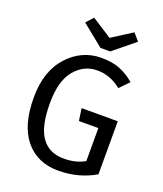

<svg xmlns="http://www.w3.org/2000/svg" viewBox="-164 -1015 959 1133"><g transform="rotate(20 315.5 -448.5)"><path d="M482 -909 521 -864 386 -754H325L189 -864L229 -909L355 -828ZM352 -701Q419 -701 466.5 -682.5Q514 -664 561 -625L505 -567Q436 -623 354 -623Q271 -623 213.5 -555Q156 -487 156 -345Q156 -200 203.5 -133Q251 -66 344 -66Q421 -66 475 -98V-305H353L342 -382H569V-49Q465 12 337 12Q206 12 130.5 -79Q55 -170 55 -345Q55 -511 142 -606Q229 -701 352 -701Z"/></g></svg>

Font: Fira Sans
Style: Regular
Weight: 400
Designer: Carrois Corporate & Edenspiekermann AG
Foundry: Carrois Corporate GbR & Edenspiekermann AG
Version: Version 4.106;PS 004.106;hotconv 1.0.70;makeotf.lib2.5.58329